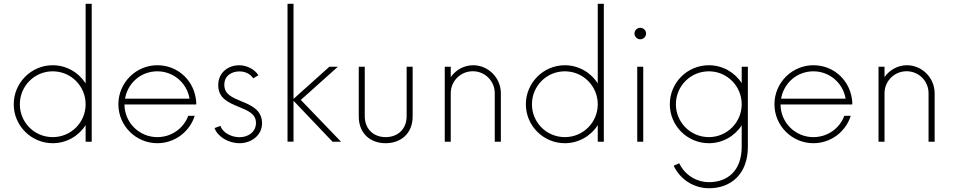

<svg xmlns="http://www.w3.org/2000/svg" viewBox="-20 -750 5045 1016"><path d="M433.1 -730V-308.6C396.5 -366.2 332 -404.8 258.8 -404.8C145.5 -404.8 52.7 -312 52.7 -198.2C52.7 -84.5 145.5 7.8 258.8 7.8C332 7.8 396.5 -30.3 433.1 -87.9V0H465.3V-730ZM258.8 -24.4C162.6 -24.4 85 -101.6 85 -198.2C85 -294.9 162.6 -372.6 258.8 -372.6C355.5 -372.6 433.1 -294.9 433.1 -198.2C433.1 -101.6 355.5 -24.4 258.8 -24.4Z M1018.1 -197.3 1018.6 -206.1C1012.7 -319.3 924.3 -404.8 812.5 -404.8C699.2 -404.8 606.4 -312 606.4 -198.2C606.4 -84.5 699.2 7.8 812.5 7.8C905.3 7.8 983.9 -53.2 1010.3 -137.2H976.1C951.7 -70.8 887.7 -24.4 812.5 -24.4C717.3 -24.4 640.1 -100.1 638.7 -195.3V-197.3ZM812.5 -372.6C898.4 -372.6 969.7 -310.1 982.9 -228H641.6C656.2 -311.5 726.1 -372.6 812.5 -372.6Z M1247.1 7.8C1313 7.8 1366.7 -36.6 1366.7 -97.2C1366.7 -168 1309.6 -192.9 1256.3 -214.4C1207 -234.9 1167 -251.5 1167 -301.3C1167 -351.1 1207.5 -372.1 1247.1 -372.1C1275.9 -372.1 1303.7 -360.4 1319.8 -335.4L1347.2 -351.6C1330.6 -380.4 1288.6 -404.8 1245.1 -404.8C1194.8 -404.8 1134.8 -372.1 1134.8 -299.3C1134.8 -231.4 1186 -208 1244.6 -184.1C1293.5 -164.1 1334.5 -147 1334.5 -99.6C1334.5 -51.3 1293 -23.9 1247.1 -23.9C1201.7 -23.9 1156.7 -50.3 1146.5 -84L1115.2 -72.3C1131.3 -27.3 1188 7.8 1247.1 7.8Z M1784.7 0 1571.8 -221.2 1768.1 -397H1723.1L1533.2 -226.6V-730H1501.5V-0.5H1533.2V-216.8L1739.7 0Z M2020.5 7.8C2102.1 7.8 2163.6 -44.4 2163.6 -133.8V-397H2131.8V-135.7C2131.8 -64.5 2083 -24.4 2020.5 -24.4C1959.5 -24.4 1910.2 -64.5 1910.2 -135.7V-397H1878.4V-133.8C1878.4 -44.4 1939 7.8 2020.5 7.8Z M2483.9 -404.8C2435.1 -404.8 2391.6 -379.9 2365.2 -341.8V-397H2333.5V0H2365.2V-256.8C2365.2 -321.3 2417.5 -373 2481.9 -373C2546.4 -373 2598.1 -321.3 2598.1 -256.8V0H2630.4V-256.8C2630.4 -338.4 2563.5 -404.8 2483.9 -404.8Z M3143.1 -730V-308.6C3106.4 -366.2 3042 -404.8 2968.8 -404.8C2855.5 -404.8 2762.7 -312 2762.7 -198.2C2762.7 -84.5 2855.5 7.8 2968.8 7.8C3042 7.8 3106.4 -30.3 3143.1 -87.9V0H3175.3V-730ZM2968.8 -24.4C2872.6 -24.4 2794.9 -101.6 2794.9 -198.2C2794.9 -294.9 2872.6 -372.6 2968.8 -372.6C3065.4 -372.6 3143.1 -294.9 3143.1 -198.2C3143.1 -101.6 3065.4 -24.4 2968.8 -24.4Z M3368.2 -542C3384.3 -542 3398.9 -555.7 3398.9 -572.8C3398.9 -589.4 3384.3 -603 3368.2 -603C3351.6 -603 3337.4 -589.4 3337.4 -572.8C3337.4 -555.7 3351.6 -542 3368.2 -542ZM3352.1 0H3383.8V-397H3352.1Z M3904.8 -397V-310.1C3868.2 -367.2 3803.7 -404.8 3731 -404.8C3617.2 -404.8 3524.4 -313 3524.4 -198.2C3524.4 -84.5 3617.2 7.8 3731 7.8C3803.7 7.8 3868.2 -29.8 3904.8 -86.9V26.4C3904.8 153.8 3829.6 213.9 3732.4 213.9C3663.1 213.9 3602.5 173.8 3574.2 113.8L3544.9 127C3578.6 198.7 3650.4 246.1 3732.4 246.1C3847.2 246.1 3937.5 171.9 3937.5 26.4V-397ZM3731 -24.4C3634.3 -24.4 3556.6 -102.5 3556.6 -198.2C3556.6 -294.9 3634.3 -372.6 3731 -372.6C3827.1 -372.6 3904.8 -294.9 3904.8 -198.2C3904.8 -102.5 3827.1 -24.4 3731 -24.4Z M4489.7 -197.3 4490.2 -206.1C4484.4 -319.3 4396 -404.8 4284.2 -404.8C4170.9 -404.8 4078.1 -312 4078.1 -198.2C4078.1 -84.5 4170.9 7.8 4284.2 7.8C4377 7.8 4455.6 -53.2 4481.9 -137.2H4447.8C4423.3 -70.8 4359.4 -24.4 4284.2 -24.4C4189 -24.4 4111.8 -100.1 4110.4 -195.3V-197.3ZM4284.2 -372.6C4370.1 -372.6 4441.4 -310.1 4454.6 -228H4113.3C4127.9 -311.5 4197.8 -372.6 4284.2 -372.6Z M4779.3 -404.8C4730.5 -404.8 4687 -379.9 4660.6 -341.8V-397H4628.9V0H4660.6V-256.8C4660.6 -321.3 4712.9 -373 4777.3 -373C4841.8 -373 4893.6 -321.3 4893.6 -256.8V0H4925.8V-256.8C4925.8 -338.4 4858.9 -404.8 4779.3 -404.8Z"/></svg>

Font: Now ExtraLight
Style: Regular
Weight: 200
Designer: Alfredo Marco Pradil
Foundry: Alfredo Marco Pradil
Version: Version 1.200;hotconv 1.0.109;makeotfexe 2.5.65596